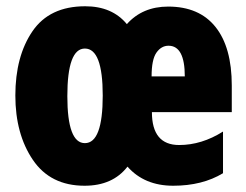

<svg xmlns="http://www.w3.org/2000/svg" viewBox="-20 -583 787 613"><path d="M385 -506Q338 -563 252 -563Q138 -563 83.5 -483Q29 -403 29 -278Q29 -155 85 -72.5Q141 10 250 10Q340 10 387 -51Q441 10 533 10Q626 10 692 -30V-163Q624 -120 552 -120Q465 -120 465 -225H720V-310Q720 -432 668 -497Q616 -562 517 -562Q435 -562 385 -506ZM570 -339H464Q464 -393 479.5 -415Q495 -437 518 -437Q570 -437 570 -339ZM308 -278Q308 -126 251 -126Q195 -126 195 -276Q195 -428 251 -428Q308 -428 308 -278Z"/></svg>

Font: Noto Sans Display Condensed Black
Style: Regular
Weight: 900
Width: 3
Designer: Monotype Design team
Foundry: Monotype Imaging Inc.
Version: 1.000